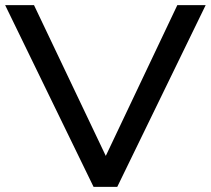

<svg xmlns="http://www.w3.org/2000/svg" viewBox="-22 -725 818 745"><path d="M341 0 -2 -705H110L399 -98H378L666 -705H776L433 0Z"/></svg>

Font: Nunito Sans 10pt SemiExpanded Medium
Style: Regular
Weight: 500
Width: 6
Designer: Vernon Adams
Foundry: Vernon Adams
Version: Version 3.101;gftools[0.9.27]